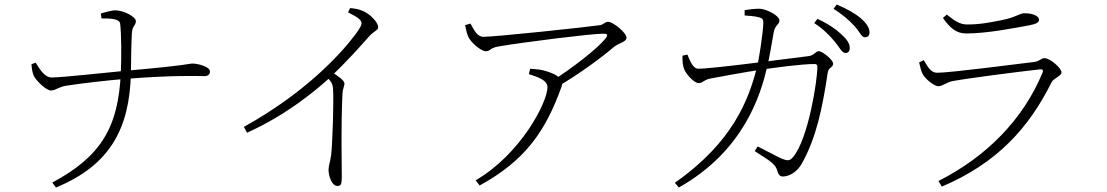

<svg xmlns="http://www.w3.org/2000/svg" viewBox="-20 -790 4930 855"><path d="M213 23 229 45C475 -56 557 -223 563 -464C564 -513 564 -584 567 -637C568 -678 585 -674 585 -696C585 -715 532 -744 493 -744C476 -744 441 -733 429 -730L432 -708C465 -708 512 -708 515 -685C521 -638 521 -533 518 -466C507 -224 431 -94 213 23ZM207 -387C229 -388 240 -402 273 -408C335 -418 464 -433 542 -439C761 -456 860 -451 891 -451C905 -451 915 -458 915 -472C915 -493 862 -507 837 -507C820 -507 825 -500 541 -475C473 -469 258 -445 211 -445C179 -444 157 -482 139 -511L120 -504C122 -483 124 -463 133 -448C142 -431 185 -387 207 -387Z M1066 -225 1080 -199C1265 -282 1401 -400 1455 -450C1530 -522 1582 -581 1621 -625C1649 -656 1664 -654 1664 -669C1664 -691 1626 -730 1594 -742C1576 -750 1559 -752 1539 -754L1530 -735C1578 -711 1590 -700 1590 -685C1590 -678 1582 -663 1563 -637C1494 -545 1335 -374 1066 -225ZM1482 38C1497 38 1502 33 1502 -2C1502 -65 1498 -222 1505 -372C1506 -395 1514 -407 1514 -418C1514 -432 1484 -452 1455 -471L1432 -451C1457 -425 1462 -415 1463 -393C1467 -349 1461 -160 1455 -103C1451 -70 1443 -52 1443 -34C1443 -8 1457 38 1482 38Z M2436 -428 2457 -401C2558 -458 2669 -542 2714 -581C2736 -599 2770 -603 2770 -622C2770 -644 2710 -693 2688 -693C2674 -693 2667 -680 2652 -678C2600 -670 2186 -626 2133 -626C2105 -626 2092 -655 2075 -685L2051 -678C2056 -658 2058 -640 2067 -623C2081 -597 2123 -562 2143 -562C2165 -562 2160 -576 2199 -583C2317 -603 2614 -640 2665 -640C2686 -640 2689 -636 2676 -618C2640 -573 2528 -486 2436 -428ZM2098 13 2116 36C2316 -74 2408 -201 2481 -405C2488 -425 2485 -430 2474 -441C2459 -457 2432 -468 2402 -476C2387 -480 2372 -482 2341 -484L2335 -460C2379 -446 2418 -432 2418 -402C2418 -334 2298 -103 2098 13Z M3745 -554C3756 -554 3764 -561 3764 -576C3764 -596 3753 -613 3727 -637C3704 -659 3670 -683 3620 -706L3606 -687C3648 -660 3676 -630 3697 -605C3718 -580 3729 -554 3745 -554ZM3466 -4C3491 -4 3530 -21 3553 -66C3615 -179 3642 -306 3666 -467C3670 -492 3690 -488 3690 -507C3690 -523 3643 -562 3626 -562C3611 -562 3607 -543 3580 -540C3498 -530 3155 -484 3090 -484C3065 -484 3052 -521 3041 -547L3019 -542C3019 -525 3019 -501 3026 -484C3032 -465 3068 -420 3092 -420C3110 -420 3111 -433 3142 -440C3172 -446 3304 -470 3371 -480C3426 -488 3548 -505 3608 -505C3616 -505 3620 -500 3620 -494C3620 -430 3579 -171 3512 -91C3497 -73 3487 -73 3460 -84C3442 -92 3390 -120 3354 -138L3341 -117C3395 -80 3432 -66 3442 -28C3446 -11 3455 -4 3466 -4ZM2985 24 3003 45C3296 -120 3368 -374 3395 -487C3405 -527 3419 -607 3425 -644C3431 -680 3451 -680 3451 -699C3451 -720 3394 -750 3363 -751C3347 -752 3316 -748 3296 -745V-721C3313 -720 3342 -718 3360 -713C3377 -708 3380 -702 3379 -684C3378 -648 3361 -527 3349 -483C3313 -347 3245 -158 2985 24ZM3831 -624C3844 -624 3852 -631 3852 -646C3852 -666 3840 -685 3814 -708C3791 -728 3755 -749 3706 -770L3692 -751C3735 -723 3760 -701 3784 -675C3807 -651 3816 -624 3831 -624Z M4159 16 4174 41C4419 -63 4561 -219 4663 -424C4672 -442 4707 -451 4707 -468C4707 -486 4657 -531 4631 -531C4616 -531 4610 -517 4585 -514C4518 -506 4211 -466 4153 -466C4127 -466 4112 -490 4094 -522L4073 -512C4077 -493 4082 -474 4089 -460C4100 -438 4141 -406 4158 -406C4179 -406 4192 -423 4223 -429C4293 -442 4518 -471 4610 -481C4624 -483 4627 -477 4622 -465C4535 -256 4371 -91 4159 16ZM4283 -641C4374 -641 4491 -664 4562 -677C4594 -683 4607 -690 4607 -702C4607 -720 4576 -731 4543 -731C4519 -731 4507 -714 4444 -701C4390 -690 4344 -681 4287 -681C4255 -681 4233 -696 4196 -725L4179 -710C4211 -665 4238 -641 4283 -641Z"/></svg>

Font: Source Han Serif TW VF
Style: Regular
Weight: 250
Designer: Ryoko NISHIZUKA 西塚涼子 (kana & ideographs); Frank Grießhammer (Latin, Greek & Cyrillic); Wenlong ZHANG 张文龙 (bopomofo); San
Foundry: Adobe
Version: Version 2.002;hotconv 1.1.0;makeotfexe 2.6.0